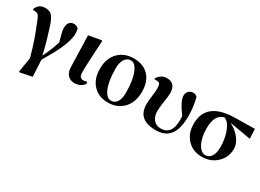

<svg xmlns="http://www.w3.org/2000/svg" viewBox="-30 -1257 2936 2170"><g transform="rotate(30 1437.5 -171.5)"><path d="M0 -479Q31 -557 114 -557Q169 -557 199 -528Q235 -491 266 -387Q289 -314 309 -246Q335 -154 353 -73Q412 -191 443 -298Q406 -424 406 -461Q406 -563 487 -563Q520 -563 545 -537Q553 -513 553 -472Q553 -391 493 -259Q451 -167 367 -28L378 189L225 220L215 213L246 23Q217 -89 175 -208Q160 -249 141 -298L133 -318L126 -336Q117 -360 113 -370Q89 -433 72 -451Q57 -466 25 -466H6Z M732 -20Q698 -57 697 -123L685 -530L848 -559L856 -552Q835 -216 838 -131Q838 -62 891 -62Q914 -62 934 -71L946 -53Q935 -25 902 -6Q866 16 821 16Q765 16 732 -20Z M1068 -56Q990 -134 990 -273Q990 -409 1071 -489Q1147 -563 1267 -563Q1388 -563 1459 -492Q1533 -417 1533 -280Q1533 -141 1452 -59Q1376 17 1257 17Q1140 17 1068 -56ZM1355 -63Q1381 -106 1381 -179Q1381 -341 1342 -437Q1306 -527 1248 -527Q1200 -527 1171 -483Q1142 -438 1142 -366Q1142 -198 1183 -104Q1220 -19 1277 -19Q1327 -19 1355 -63Z M1581 -486Q1626 -557 1702 -557Q1817 -557 1817 -424Q1817 -390 1804 -309Q1791 -229 1791 -182Q1791 -113 1824 -72Q1859 -28 1920 -28Q2065 -28 2065 -219Q2065 -236 2063 -272Q1960 -410 1960 -478Q1960 -517 1984 -540Q2007 -563 2043 -563Q2073 -563 2095 -539Q2125 -425 2125 -307Q2125 -140 2065 -61Q2005 17 1881 17Q1646 17 1646 -187Q1646 -229 1655 -297Q1664 -365 1664 -395Q1664 -442 1654 -458Q1643 -475 1611 -475H1599Q1589 -475 1586 -474Z M2586 -63Q2613 -106 2613 -184Q2613 -290 2580 -379Q2544 -476 2486 -497Q2371 -471 2371 -292Q2371 -167 2414 -90Q2453 -19 2507 -19Q2558 -19 2586 -63ZM2574 -479Q2651 -440 2699 -381Q2755 -313 2755 -239Q2755 -133 2680 -60Q2602 17 2483 17Q2369 17 2296 -57Q2219 -134 2219 -263Q2219 -543 2579 -553L2847 -557L2853 -431Z"/></g></svg>

Font: Source Han Serif SC Heavy
Style: Regular
Weight: 900
Designer: Ryoko NISHIZUKA  (kana & ideographs); Frank Grießhammer (Latin, Greek & Cyrillic); Wenlong ZHANG  (bopomofo); Sandoll Co
Foundry: Adobe Systems Incorporated
Version: Version 1.001 October 20, 2017